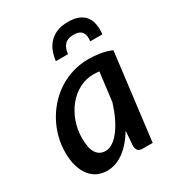

<svg xmlns="http://www.w3.org/2000/svg" viewBox="-177 -835 869 949"><g transform="rotate(-30 258.0 -360.5)"><path d="M21 0ZM419 0H362.5Q342 0 334.5 -10.5Q327 -21 327 -36.5L333.5 -119Q316 -90 296 -66.8Q276 -43.5 254 -27Q232 -10.5 207.5 -1.5Q183 7.5 157 7.5Q127.5 7.5 102.5 -4Q77.5 -15.5 59.5 -38.5Q41.5 -61.5 31.2 -95.2Q21 -129 21 -173.5Q21 -219 32.5 -262.2Q44 -305.5 65 -343.8Q86 -382 115.5 -414Q145 -446 181.5 -469Q218 -492 260.2 -504.8Q302.5 -517.5 349 -517.5Q382.5 -517.5 415.5 -512.2Q448.5 -507 480 -494ZM198 -81.5Q220.5 -81.5 241.8 -96.2Q263 -111 282.2 -136.8Q301.5 -162.5 318 -197.5Q334.5 -232.5 347 -273.5L367.5 -437.5Q359 -438.5 350.8 -439.2Q342.5 -440 334 -440Q291 -440 253.2 -420Q215.5 -400 187.8 -366Q160 -332 144 -287.2Q128 -242.5 128 -193Q128 -136 146.2 -108.8Q164.5 -81.5 198 -81.5ZM355 -727.5Q392.5 -727.5 416.8 -716.5Q441 -705.5 454.2 -686.5Q467.5 -667.5 471.2 -642.2Q475 -617 472 -589H403Q404.5 -604.5 403 -617.2Q401.5 -630 395.2 -639.2Q389 -648.5 377.2 -653.5Q365.5 -658.5 347 -658.5Q328.5 -658.5 315.8 -653.5Q303 -648.5 294.8 -639.2Q286.5 -630 282 -617.2Q277.5 -604.5 276 -589H206.5Q209.5 -617 219.2 -642.2Q229 -667.5 246.8 -686.5Q264.5 -705.5 291 -716.5Q317.5 -727.5 355 -727.5Z"/></g></svg>

Font: Lato Semibold
Style: Italic
Weight: 600
Italic angle: -7°
Designer: Lukasz Dziedzic
Foundry: tyPoland Lukasz Dziedzic
Version: Version 2.006; 2014-01-15